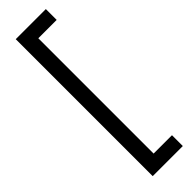

<svg xmlns="http://www.w3.org/2000/svg" viewBox="-308 -746 902 902"><g transform="rotate(-45 142.5 -295.0)"><path d="M65 -750H265V-678H143V88H265V160H65Z"/></g></svg>

Font: TASA Explorer VF
Style: Regular
Weight: 400
Designer: Weizhong Zhang
Foundry: Local Remote
Version: Version 1.000;Glyphs 3.2 (3192)